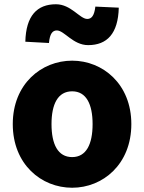

<svg xmlns="http://www.w3.org/2000/svg" viewBox="-20 -868 677 902"><path d="M319 14C463 14 597 -96 597 -285C597 -473 463 -583 319 -583C174 -583 40 -473 40 -285C40 -96 174 14 319 14ZM319 -130C252 -130 222 -190 222 -285C222 -379 252 -439 319 -439C385 -439 415 -379 415 -285C415 -190 385 -130 319 -130ZM394 -656C483 -656 535 -710 538 -832L428 -837C423 -794 410 -779 390 -779C355 -779 314 -848 243 -848C154 -848 102 -794 99 -672L210 -666C214 -710 227 -725 247 -725C282 -725 323 -656 394 -656Z"/></svg>

Font: Noto Sans HK Black
Style: Regular
Weight: 900
Designer: Ryoko NISHIZUKA 西塚涼子 (kana, bopomofo & ideographs); Paul D. Hunt (Latin, Greek & Cyrillic); Sandoll Communications 산돌커뮤니
Foundry: Adobe
Version: Version 2.004;hotconv 1.0.118;makeotfexe 2.5.65603